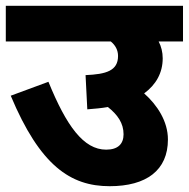

<svg xmlns="http://www.w3.org/2000/svg" viewBox="-20 -642 651 662"><path d="M0 -622V-499H362C378 -486 387 -469 387 -449C387 -398 346 -386 275 -383L281 -265C306 -267 330 -269 352 -273C386 -246 406 -217 406 -179C406 -146 387 -126 346 -126C268 -126 209 -208 147 -360L17 -312C118 -71 223 0 358 0C485 0 559 -55 559 -161C559 -224 522 -280 477 -320C518 -350 541 -391 541 -441C541 -462 536 -482 527 -499H611V-622Z"/></svg>

Font: Noto Sans Devanagari UI ExtraBold
Style: Regular
Weight: 800
Designer: Jelle Bosma - Monotype Design Team
Foundry: Monotype Imaging Inc.
Version: Version 2.003